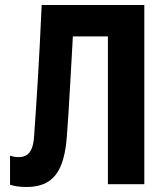

<svg xmlns="http://www.w3.org/2000/svg" viewBox="-20 -734 640 765"><path d="M85 11Q64 11 47.5 8.5Q31 6 20 2V-114Q28 -111 36.5 -109.5Q45 -108 55 -108Q72 -108 85 -115.5Q98 -123 106 -141.5Q114 -160 116 -193Q120 -246 123.5 -302.5Q127 -359 131 -421.5Q135 -484 138.5 -556.5Q142 -629 146 -714H555V0H410V-589H239L273 -638Q269 -564 265.5 -502.5Q262 -441 259 -388Q256 -335 253 -286Q250 -237 246 -186Q241 -119 223 -75Q205 -31 171.5 -10Q138 11 85 11Z"/></svg>

Font: Noto Sans Mono
Style: Bold
Weight: 700
Designer: Monotype Design Team
Foundry: Monotype Imaging Inc.
Version: Version 2.014